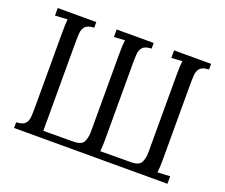

<svg xmlns="http://www.w3.org/2000/svg" viewBox="-115 -876 1235 1053"><g transform="rotate(20 502.5 -350.0)"><path d="M55 0V-33Q93 -35 107 -50.5Q121 -66 122.5 -93.5Q124 -121 124 -156V-581Q124 -635 127 -660Q109 -659 91 -658Q73 -657 55 -656V-700H280V-667Q243 -666 228.5 -650Q214 -634 212.5 -607Q211 -580 211 -544V-40L393 -41Q434 -43 445.5 -65Q457 -87 458 -122V-581Q458 -608 459 -627.5Q460 -647 462 -660Q446 -659 430.5 -658Q415 -657 399 -656V-700H615V-667Q578 -666 563.5 -650Q549 -634 547.5 -607Q546 -580 546 -544V-112Q546 -77 543 -42L728 -43Q769 -45 780.5 -67Q792 -89 793 -124V-581Q793 -608 794 -627.5Q795 -647 797 -660Q781 -659 765.5 -658Q750 -657 734 -656V-700H950V-667Q913 -666 898.5 -650Q884 -634 882.5 -607Q881 -580 881 -544V-112Q881 -92 880 -73.5Q879 -55 877 -40Q895 -41 913.5 -42Q932 -43 950 -44V0Z"/></g></svg>

Font: Lora
Style: Regular
Weight: 400
Designer: Olga Karpushina, Alexei Vanyashin (Cyrillic)
Foundry: Cyreal
Version: Version 3.005; ttfautohint (v1.8.4.7-5d5b)